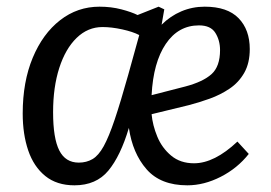

<svg xmlns="http://www.w3.org/2000/svg" viewBox="-20 -541 813 575"><path d="M593 -521Q661 -521 694.5 -486.5Q728 -452 728 -394Q728 -352 711.5 -323Q695 -294 667.5 -275.5Q640 -257 608 -245.5Q576 -234 545 -226L434 -199Q437 -166 451 -132Q465 -98 492.5 -75Q520 -52 561 -52Q622 -52 691 -117L725 -80Q691 -37 641 -11.5Q591 14 541 14Q461 14 419 -34Q377 -82 366 -158Q341 -74 304.5 -30Q268 14 203 14Q150 14 115.5 -14Q81 -42 64.5 -90.5Q48 -139 48 -201Q48 -296 78 -368Q108 -440 160 -480.5Q212 -521 278 -521Q313 -521 343.5 -513Q374 -505 392 -496L455 -521L472 -513L464 -467Q490 -493 523 -507Q556 -521 593 -521ZM639 -391Q639 -420 625 -442.5Q611 -465 576 -465Q514 -465 476.5 -409.5Q439 -354 434 -256L535 -282Q588 -296 613.5 -319Q639 -342 639 -391ZM216 -54Q239 -54 257 -64.5Q275 -75 290.5 -103Q306 -131 323.5 -183Q341 -235 364 -317L397 -436Q378 -446 346 -453Q314 -460 287 -460Q243 -460 209.5 -427.5Q176 -395 157.5 -337.5Q139 -280 139 -205Q139 -127 157.5 -90.5Q176 -54 216 -54Z"/></svg>

Font: Literata 12pt
Style: Italic
Weight: 400
Italic angle: -2°
Designer: Latin by Veronika Burian and Jose Scaglione. Greek by Irene Vlachou. Cyrillic by Vera Evstafieva
Foundry: TypeTogether
Version: Version 3.002